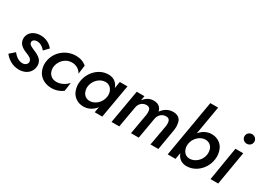

<svg xmlns="http://www.w3.org/2000/svg" viewBox="-20 -1523 3114 2279"><g transform="rotate(30 1537.5 -383.5)"><path d="M93 -150 24 -89C64 -37 132 13 225 13C323 13 391 -47 395 -134C395 -135 395 -137 395 -138C395 -213 340 -247 273 -275C227 -295 188 -310 188 -342C188 -343 188 -344 188 -345C188 -370 213 -388 248 -388C291 -388 331 -362 359 -327L419 -389C382 -436 324 -470 249 -470C168 -470 91 -427 87 -340C87 -339 87 -337 87 -336C87 -263 144 -228 201 -206C246 -188 289 -170 289 -128C289 -99 261 -74 224 -74C171 -74 131 -105 93 -150Z M566 -230C580 -311 647 -377 731 -377C790 -377 840 -347 863 -299L879 -419C844 -451 793 -470 734 -470C593 -470 475 -367 457 -230C456 -219 455 -208 455 -198C455 -166 462 -134 476 -103C504 -39 575 9 666 9C729 9 783 -11 823 -42L839 -160C804 -119 745 -84 683 -84C682 -84 680 -84 679 -84C652 -85 630 -92 612 -105C575 -132 564 -173 564 -207C564 -215 565 -222 566 -230Z M1337 -460 1322 -369C1318 -379 1314 -388 1309 -397C1284 -441 1243 -470 1180 -470C1179 -470 1177 -470 1176 -470C1054 -470 944 -367 924 -230C922 -217 921 -203 921 -191C921 -162 927 -133 938 -102C961 -41 1021 9 1106 9C1167 9 1219 -17 1259 -61C1264 -66 1268 -72 1272 -78L1259 0H1362L1442 -460ZM1034 -230C1048 -314 1119 -376 1192 -376C1193 -376 1195 -376 1196 -376C1232 -375 1258 -358 1276 -331C1294 -304 1297 -276 1297 -255C1297 -247 1296 -239 1295 -230C1282 -149 1210 -85 1140 -85C1114 -85 1093 -92 1076 -105C1042 -132 1032 -173 1032 -206C1032 -214 1033 -222 1034 -230Z M2181 -293C2183 -307 2184 -320 2184 -333C2184 -350 2181 -369 2177 -390C2169 -433 2133 -470 2069 -470C2068 -470 2066 -470 2065 -470C2000 -470 1948 -437 1912 -385C1900 -438 1862 -470 1802 -470C1800 -470 1798 -470 1796 -470C1739 -470 1696 -441 1664 -397L1674 -460H1569L1489 0H1595L1645 -285C1653 -342 1695 -382 1751 -382C1808 -382 1807 -330 1807 -308C1807 -299 1806 -290 1805 -280L1756 0H1862L1911 -282C1919 -340 1961 -382 2019 -382C2076 -382 2075 -330 2075 -308C2075 -299 2074 -290 2073 -280L2023 0H2131Z M2500 -780H2393L2259 0H2366L2381 -87C2384 -79 2388 -71 2392 -64C2416 -19 2459 10 2520 10C2563 10 2602 -1 2639 -22C2711 -64 2764 -141 2776 -230C2778 -244 2779 -257 2779 -270C2779 -299 2773 -328 2762 -359C2741 -419 2679 -470 2595 -470C2534 -470 2481 -443 2442 -399C2439 -396 2436 -392 2433 -389ZM2666 -230C2654 -148 2581 -85 2508 -85C2507 -85 2505 -85 2504 -85C2469 -86 2442 -102 2425 -130C2408 -157 2404 -185 2404 -205C2404 -213 2405 -221 2406 -230C2419 -312 2490 -376 2560 -376C2586 -376 2608 -369 2625 -356C2660 -329 2668 -289 2668 -258C2668 -249 2667 -239 2666 -230Z M2940 -643C2940 -607 2970 -578 3007 -578C3046 -578 3075 -607 3075 -643C3075 -680 3046 -709 3007 -709C2970 -709 2940 -680 2940 -643ZM2922 -460 2846 0H2951L3029 -460Z"/></g></svg>

Font: Jost Medium
Style: Italic
Weight: 500
Italic angle: -5°
Version: Version 3.710